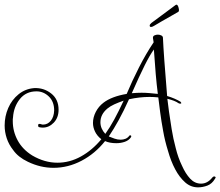

<svg xmlns="http://www.w3.org/2000/svg" viewBox="-22 -684 948 826"><path d="M830 122Q799 122 775 101Q750 79 731.5 44Q713 9 701 -34Q687 -79 680 -120Q672 -163 667 -201.5Q662 -240 659 -265Q649 -266 640 -266.5Q631 -267 622 -267Q600 -267 578 -264.5Q556 -262 533 -257Q510 -206 488.5 -167Q467 -128 446 -97Q458 -92 471 -87.5Q484 -83 497 -83Q508 -83 518 -87Q528 -91 535 -101Q536 -102 538 -102Q540 -102 542 -100Q544 -98 541 -93Q532 -80 515 -74Q498 -68 478 -68Q450 -68 430 -77Q387 -23 329 7.5Q271 38 208 38Q180 38 152.5 31.5Q125 25 98 12Q56 -8 35 -38Q16 -62 7 -89Q-2 -116 -2 -144Q-2 -184 13.5 -219.5Q29 -255 58 -278.5Q87 -302 125 -305Q166 -307 198 -282Q230 -257 230 -212Q230 -178 209.5 -156.5Q189 -135 162 -135Q158 -135 154 -135.5Q150 -136 146 -137Q142 -138 142 -144Q142 -151 147 -151Q152 -151 155.5 -149.5Q159 -148 163 -148Q183 -148 196.5 -164.5Q210 -181 211 -209Q211 -247 188 -269Q165 -291 135 -291Q90 -291 63.5 -258Q37 -225 34 -179Q33 -175 33 -171Q33 -167 33 -162Q33 -119 54 -80Q75 -41 117 -15Q170 16 225 16Q278 16 326.5 -11Q375 -38 414 -85Q396 -99 387 -117.5Q378 -136 378 -155Q378 -179 390 -202.5Q402 -226 423 -242Q458 -269 523 -280Q546 -335 576 -394Q606 -453 639 -502L636 -520V-522Q636 -529 643 -532Q650 -535 657 -535Q665 -535 672 -531.5Q679 -528 679 -521Q682 -451 697 -271Q714 -266 729 -259.5Q744 -253 755 -246L758 -241Q758 -238 753 -238Q750 -238 746 -240Q731 -251 698 -259L705 -204Q710 -169 716.5 -128.5Q723 -88 734 -47Q744 -6 761 29Q776 63 796 84.5Q816 106 843 106Q871 106 892 79Q896 75 899 75Q903 75 905 77.5Q907 80 903 85Q890 107 870 114.5Q850 122 830 122ZM657 -280Q652 -319 648 -365Q644 -411 640 -471Q623 -448 600.5 -403Q578 -358 545 -283Q556 -284 566.5 -284.5Q577 -285 587 -285Q604 -285 621 -283.5Q638 -282 657 -280ZM431 -108Q451 -136 469.5 -170Q488 -204 510 -251Q487 -243 469.5 -235Q452 -227 440 -217Q410 -192 410 -158Q410 -131 431 -108ZM628 -568Q622 -568 622 -574Q622 -579 629 -585L714 -648Q721 -653 728 -658.5Q735 -664 737 -664Q743 -664 746.5 -650Q750 -636 745 -633Q736 -628 714.5 -615.5Q693 -603 671.5 -591Q650 -579 641 -573Q633 -568 628 -568Z"/></svg>

Font: Puppies Play
Style: Regular
Weight: 400
Designer: Robert E. Leuschke
Foundry: Robert E. Leuschke
Version: Version 1.010; ttfautohint (v1.8.3)